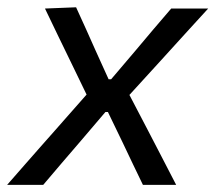

<svg xmlns="http://www.w3.org/2000/svg" viewBox="-44 -520 606 540"><path d="M-24 0Q5.5 -33.5 27.2 -58.5Q49 -83.5 68.8 -105.8Q88.5 -128 110.5 -153L199.5 -254L154 -348Q135.5 -386 120 -418Q104.5 -450 82.5 -496L170 -499.5Q186 -464.5 199 -435.8Q212 -407 225 -377.5L261.5 -297H268.5L336.5 -377Q363 -408.5 386 -435.8Q409 -463 437.5 -496H541.5Q512 -464 490.8 -440.5Q469.5 -417 450.5 -396.2Q431.5 -375.5 409 -350.5L320 -253L372.5 -152.5Q391.5 -116 409.2 -81.8Q427 -47.5 451.5 0H358Q342.5 -32 329.8 -58.5Q317 -85 301.5 -118L259.5 -205H252.5L180.5 -120.5Q152.5 -88 129.2 -60.8Q106 -33.5 77.5 0Z"/></svg>

Font: Commissioner
Style: Italic
Weight: 400
Italic angle: -12°
Designer: Kostas Bartsokas
Foundry: Kostas Bartsokas
Version: Version 1.000; ttfautohint (v1.8.3)